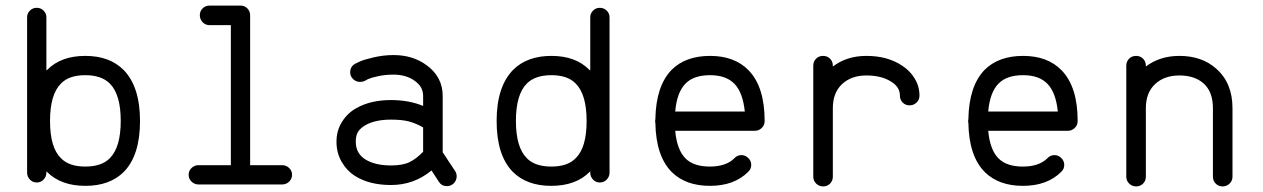

<svg xmlns="http://www.w3.org/2000/svg" viewBox="-20 -662 4520 687"><path d="M111 -634H112Q126 -634 136 -624Q146 -614 146 -600V-599V-410Q147 -410 147.5 -411Q148 -412 149 -412Q198 -462 285 -462Q372 -462 422 -412Q481 -352 481 -229Q481 -106 423 -47Q373 3 285.5 3Q198 3 148 -47Q148 -47 147.5 -47.5Q147 -48 146 -49V-45V-44Q146 -30 136 -19.5Q126 -9 111.5 -9Q97 -9 87 -19.5Q77 -30 77 -44V-45Q77 -599 77 -599V-600Q77 -614 87 -624Q97 -634 111 -634ZM285 -393Q227 -393 198 -363Q159 -324 159 -229Q159 -134 198 -96Q227 -66 285 -66Q344 -66 373 -96Q412 -135 412 -229.5Q412 -324 373 -363Q343 -393 285 -393Z M730 -642Q841 -642 841 -642Q855 -642 865 -632Q875 -622 875 -607V-71H990Q1004 -71 1014.5 -61Q1025 -51 1025 -36.5Q1025 -22 1014.5 -12Q1004 -2 990 -2H690Q676 -2 665.5 -12Q655 -22 655 -36.5Q655 -51 665.5 -61Q676 -71 690 -71H806V-572H730Q715 -572 705 -582.5Q695 -593 695 -607.5Q695 -622 705 -632Q715 -642 730 -642Z M1388 -465Q1457 -465 1506 -429Q1564 -387 1564 -319V-227V-117Q1567 -113 1571.5 -106Q1576 -99 1585.5 -84.5Q1595 -70 1601.5 -60.5Q1608 -51 1608 -51Q1614 -42 1614 -31Q1614 -17 1604 -6.5Q1594 4 1579 4Q1560 4 1550 -12L1524 -52Q1461 0 1379 0Q1302 0 1251 -32Q1221 -51 1202.5 -83Q1184 -115 1184 -155Q1184 -195 1204 -226.5Q1224 -258 1255 -275Q1306 -304 1379 -304Q1443 -304 1494 -283V-319Q1494 -351 1465 -372Q1434 -395 1388 -395Q1359 -395 1333.5 -389.5Q1308 -384 1297 -379L1286 -373Q1278 -369 1268 -369Q1254 -369 1243.5 -379Q1233 -389 1233 -403Q1233 -424 1251 -434Q1258 -437 1269 -442.5Q1280 -448 1316 -456.5Q1352 -465 1388 -465ZM1379 -234Q1324 -234 1289 -215Q1270 -204 1261.5 -191Q1253 -178 1253 -155Q1253 -113 1287.5 -91.5Q1322 -70 1379 -70Q1421 -70 1445.5 -82Q1470 -94 1494 -119V-206Q1468 -221 1443 -227.5Q1418 -234 1379 -234Z M2126 -634Q2141 -634 2151 -624Q2161 -614 2161 -600V-599V-45Q2161 -45 2161 -44Q2161 -30 2151 -19.5Q2141 -9 2126.5 -9Q2112 -9 2102 -19.5Q2092 -30 2092 -44Q2092 -45 2092 -45V-49Q2091 -48 2090.5 -47.5Q2090 -47 2090 -47Q2040 3 1952.5 3Q1865 3 1815 -47Q1757 -106 1757 -229Q1757 -352 1816 -412Q1866 -462 1953 -462Q2040 -462 2089 -412Q2090 -412 2090.5 -411Q2091 -410 2092 -410Q2092 -599 2092 -599V-600Q2092 -614 2102 -624Q2112 -634 2126 -634ZM1953 -393Q1895 -393 1865 -363Q1826 -324 1826 -229.5Q1826 -135 1865 -96Q1894 -66 1953 -66Q2011 -66 2040 -96Q2079 -134 2079 -229Q2079 -324 2040 -363Q2011 -393 1953 -393Z M2521 -462H2520Q2521 -462 2521 -462Q2608 -462 2658 -411Q2716 -352 2716 -229Q2716 -214 2705.5 -204Q2695 -194 2681 -194H2396Q2402 -126 2433 -95Q2462 -66 2520 -66Q2578 -66 2608 -96Q2618 -107 2633 -107Q2647 -107 2657.5 -96.5Q2668 -86 2668 -72Q2668 -57 2657 -47Q2607 3 2520 3Q2434 3 2384 -46Q2327 -103 2325 -222Q2324 -225 2324 -228.5Q2324 -232 2325 -236Q2327 -354 2383 -412Q2433 -462 2521 -462ZM2521 -393Q2462 -393 2433 -363Q2402 -332 2396 -263H2645Q2638 -331 2608 -362Q2578 -393 2521 -393Z M2925 -462Q2940 -462 2950 -452Q2960 -442 2960 -427V-424Q3010 -462 3080 -462Q3156 -462 3208 -427Q3236 -409 3253 -381Q3270 -353 3270 -320Q3270 -305 3259.5 -295Q3249 -285 3234.5 -285Q3220 -285 3210 -295Q3200 -305 3200 -320Q3200 -350 3170 -369Q3135 -392 3080 -392Q3027 -392 2994 -362Q2960 -331 2960 -275V-33V-30Q2960 -15 2950 -5Q2940 5 2925.5 5Q2911 5 2900.5 -5Q2890 -15 2890 -30V-33V-275Q2890 -427 2890 -427Q2890 -442 2900 -452Q2910 -462 2925 -462Z M3641 -462H3640Q3641 -462 3641 -462Q3728 -462 3778 -411Q3836 -352 3836 -229Q3836 -214 3825.5 -204Q3815 -194 3801 -194H3516Q3522 -126 3553 -95Q3582 -66 3640 -66Q3698 -66 3728 -96Q3738 -107 3753 -107Q3767 -107 3777.5 -96.5Q3788 -86 3788 -72Q3788 -57 3777 -47Q3727 3 3640 3Q3554 3 3504 -46Q3447 -103 3445 -222Q3444 -225 3444 -228.5Q3444 -232 3445 -236Q3447 -354 3503 -412Q3553 -462 3641 -462ZM3641 -393Q3582 -393 3553 -363Q3522 -332 3516 -263H3765Q3758 -331 3728 -362Q3698 -393 3641 -393Z M4045 -462Q4060 -462 4070 -452Q4080 -442 4080 -427V-424Q4130 -462 4200 -462Q4281 -462 4332 -416Q4390 -365 4390 -275V-30Q4390 -15 4379.5 -5Q4369 5 4354.5 5Q4340 5 4330 -5Q4320 -15 4320 -30V-275Q4320 -334 4286 -364Q4254 -392 4200 -392Q4147 -392 4114 -362Q4080 -331 4080 -275V-33V-30Q4080 -15 4070 -5Q4060 5 4045.5 5Q4031 5 4020.5 -5Q4010 -15 4010 -30V-33V-275Q4010 -427 4010 -427Q4010 -442 4020 -452Q4030 -462 4045 -462Z"/></svg>

Font: Brass Mono
Style: Regular
Weight: 400
Monospace: yes
Version: Version 1.100; ttfautohint (v1.8.3) -l 8 -r 50 -G 200 -x 14 